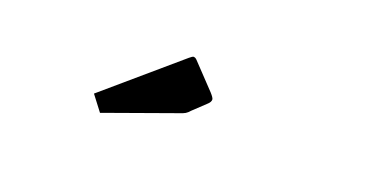

<svg xmlns="http://www.w3.org/2000/svg" viewBox="-32 -807 664 338"><g transform="rotate(15 300.0 -638.0)"><path d="M157 -569 138 -599 283 -703Q289 -707 290 -707Q294 -707 297 -703L336 -654Q342 -646 342 -643Q342 -638 335 -633L311 -614Q307 -610 303 -608Q299 -606 290 -604Z"/></g></svg>

Font: Changa Light
Style: Regular
Weight: 300
Designer: Eduardo Rodriguez Tunni
Foundry: Eduardo Rodriguez Tunni
Version: Version 3.002; ttfautohint (v1.8.2)